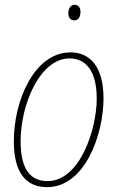

<svg xmlns="http://www.w3.org/2000/svg" viewBox="-20 -762 484 792"><path d="M287 -678C300 -678 312 -688 312 -713C312 -733 301 -742 288 -742C271 -742 262 -728 262 -707C262 -687 272 -678 287 -678ZM174 10C331 10 407 -208 407 -356C407 -491 348 -546 271 -546C122 -546 37 -348 37 -179C37 -57 82 10 174 10ZM176 -15C112 -15 65 -55 65 -179C65 -332 145 -521 267 -521C333 -521 379 -471 379 -355C379 -229 310 -15 176 -15Z"/></svg>

Font: Noto Serif Condensed Thin
Style: Italic
Weight: 100
Width: 3
Italic angle: -12°
Designer: Monotype Design Team
Foundry: Monotype Imaging Inc.
Version: Version 2.013